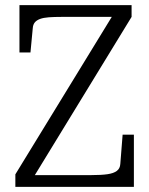

<svg xmlns="http://www.w3.org/2000/svg" viewBox="-20 -730 583 750"><path d="M220 -664Q192 -664 171 -662.5Q150 -661 136.5 -656Q123 -651 116 -642.5Q109 -634 108 -620L99 -525H56V-710H494V-664L99 -18L79 -46H337Q376 -46 400 -49.5Q424 -53 436.5 -62.5Q449 -72 450 -90L459 -204H503V0H40V-49L427 -681L448 -664Z"/></svg>

Font: Roboto Serif 28pt Condensed Light
Style: Regular
Weight: 300
Width: 3
Designer: Greg Gazdowicz
Foundry: Commercial Type
Version: Version 1.008